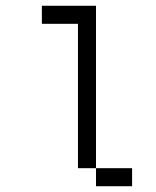

<svg xmlns="http://www.w3.org/2000/svg" viewBox="-20 -645 540 665"><path d="M312.5 -62.5H250V-562.5H125V-625H312.5ZM312.5 -62.5H437.5V0H312.5Z"/></svg>

Font: ChillBitmapSE 16px
Style: Regular
Weight: 400
Designer: Designed by Warren2060
Foundry: ChillType
Version: Version 1.000